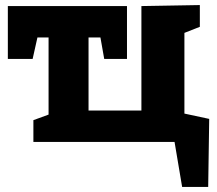

<svg xmlns="http://www.w3.org/2000/svg" viewBox="-20 -561 856 759"><path d="M709 -431V-112L807 -91L803 178H700L670 0H112V-86L172 -108V-413H128L109 -328H11V-537H482V-328H392L377 -413H330V-124H539V-537L770 -541V-455Z"/></svg>

Font: Bitter Pro ExtraBold
Style: Regular
Weight: 800
Designer: Sol Matas, and Bitter project Authors
Foundry: Sol Matas
Version: Version 1.010